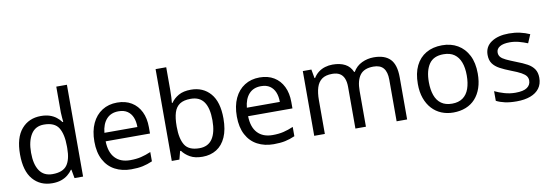

<svg xmlns="http://www.w3.org/2000/svg" viewBox="-57 -1157 4491 1565"><g transform="rotate(-10 2188.5 -375.0)"><path d="M275 10Q175 10 115 -59.5Q55 -129 55 -267Q55 -405 115.5 -475.5Q176 -546 276 -546Q318 -546 349 -535.5Q380 -525 403 -507Q426 -489 442 -467H448Q447 -480 444.5 -505.5Q442 -531 442 -546V-760H530V0H459L446 -72H442Q426 -49 403 -30.5Q380 -12 348.5 -1Q317 10 275 10ZM289 -63Q374 -63 408.5 -109.5Q443 -156 443 -250V-266Q443 -366 410 -419.5Q377 -473 288 -473Q217 -473 181.5 -416.5Q146 -360 146 -265Q146 -169 181.5 -116Q217 -63 289 -63Z M907 -546Q976 -546 1025.5 -516Q1075 -486 1101.5 -431.5Q1128 -377 1128 -304V-251H761Q763 -160 807.5 -112.5Q852 -65 932 -65Q983 -65 1022.5 -74.5Q1062 -84 1104 -102V-25Q1063 -7 1023 1.5Q983 10 928 10Q852 10 793.5 -21Q735 -52 702.5 -113.5Q670 -175 670 -264Q670 -352 699.5 -415Q729 -478 782.5 -512Q836 -546 907 -546ZM906 -474Q843 -474 806.5 -433.5Q770 -393 763 -321H1036Q1036 -367 1022 -401Q1008 -435 979.5 -454.5Q951 -474 906 -474Z M1352 -575Q1352 -541 1350.5 -511.5Q1349 -482 1347 -465H1352Q1375 -499 1415 -522Q1455 -545 1518 -545Q1618 -545 1678.5 -475.5Q1739 -406 1739 -268Q1739 -176 1711.5 -114Q1684 -52 1634 -21Q1584 10 1518 10Q1455 10 1415 -13Q1375 -36 1352 -68H1345L1327 0H1264V-760H1352ZM1503 -472Q1446 -472 1413 -450.5Q1380 -429 1366 -384.5Q1352 -340 1352 -271V-267Q1352 -168 1384.5 -115.5Q1417 -63 1505 -63Q1577 -63 1612.5 -116Q1648 -169 1648 -269Q1648 -370 1612.5 -421Q1577 -472 1503 -472Z M2086 -546Q2155 -546 2204.5 -516Q2254 -486 2280.5 -431.5Q2307 -377 2307 -304V-251H1940Q1942 -160 1986.5 -112.5Q2031 -65 2111 -65Q2162 -65 2201.5 -74.5Q2241 -84 2283 -102V-25Q2242 -7 2202 1.5Q2162 10 2107 10Q2031 10 1972.5 -21Q1914 -52 1881.5 -113.5Q1849 -175 1849 -264Q1849 -352 1878.5 -415Q1908 -478 1961.5 -512Q2015 -546 2086 -546ZM2085 -474Q2022 -474 1985.5 -433.5Q1949 -393 1942 -321H2215Q2215 -367 2201 -401Q2187 -435 2158.5 -454.5Q2130 -474 2085 -474Z M3031 -546Q3122 -546 3167 -499.5Q3212 -453 3212 -349V0H3125V-345Q3125 -408 3098.5 -440Q3072 -472 3016 -472Q2938 -472 2904.5 -427Q2871 -382 2871 -296V0H2784V-345Q2784 -387 2772 -415.5Q2760 -444 2736 -458Q2712 -472 2674 -472Q2620 -472 2589 -449.5Q2558 -427 2544.5 -384Q2531 -341 2531 -278V0H2443V-536H2514L2527 -463H2532Q2549 -491 2573.5 -509.5Q2598 -528 2628 -537Q2658 -546 2690 -546Q2752 -546 2793.5 -524Q2835 -502 2854 -456H2859Q2886 -502 2932.5 -524Q2979 -546 3031 -546Z M3844 -269Q3844 -202 3826.5 -150.5Q3809 -99 3776.5 -63Q3744 -27 3697.5 -8.5Q3651 10 3594 10Q3541 10 3496 -8.5Q3451 -27 3418 -63Q3385 -99 3366.5 -150.5Q3348 -202 3348 -269Q3348 -358 3378 -419.5Q3408 -481 3464 -513.5Q3520 -546 3597 -546Q3670 -546 3725.5 -513.5Q3781 -481 3812.5 -419.5Q3844 -358 3844 -269ZM3439 -269Q3439 -206 3455.5 -159.5Q3472 -113 3507 -88Q3542 -63 3596 -63Q3650 -63 3685 -88Q3720 -113 3736.5 -159.5Q3753 -206 3753 -269Q3753 -333 3736 -378Q3719 -423 3684.5 -447.5Q3650 -472 3595 -472Q3513 -472 3476 -418Q3439 -364 3439 -269Z M4332 -148Q4332 -96 4306 -61Q4280 -26 4232 -8Q4184 10 4118 10Q4062 10 4021.5 1Q3981 -8 3950 -24V-104Q3982 -88 4027.5 -74.5Q4073 -61 4120 -61Q4187 -61 4217 -82.5Q4247 -104 4247 -140Q4247 -160 4236 -176Q4225 -192 4196.5 -208Q4168 -224 4115 -244Q4063 -264 4026 -284Q3989 -304 3969 -332Q3949 -360 3949 -404Q3949 -472 4004.5 -509Q4060 -546 4150 -546Q4199 -546 4241.5 -536.5Q4284 -527 4321 -510L4291 -440Q4257 -454 4220 -464Q4183 -474 4144 -474Q4090 -474 4061.5 -456.5Q4033 -439 4033 -409Q4033 -387 4046 -371.5Q4059 -356 4089.5 -341.5Q4120 -327 4171 -307Q4222 -288 4258 -268Q4294 -248 4313 -219.5Q4332 -191 4332 -148Z"/></g></svg>

Font: eng115
Style: Regular
Weight: 400
Designer: Monotype Design Team
Foundry: Monotype Imaging Inc.
Version: Version 2.013